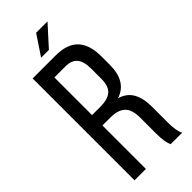

<svg xmlns="http://www.w3.org/2000/svg" viewBox="-269 -889 933 933"><g transform="rotate(-45 197.0 -422.5)"><path d="M209 -845.2H287.1L193.8 -742.2H140.1ZM40 -700.2H195.8Q276.9 -700.2 314.5 -659.9Q352.1 -619.6 352.1 -540V-482.9Q352.1 -366.2 265.1 -338.9Q311.5 -325.2 332.3 -288.3Q353 -251.5 353 -192.9V-84Q353 -25.9 367.2 0H288.1Q274.9 -30.3 274.9 -85V-194.8Q274.9 -252 249.5 -275.4Q224.1 -298.8 172.9 -298.8H118.2V0H40ZM118.2 -370.1H175.8Q225.6 -370.1 250.2 -390.9Q274.9 -411.6 274.9 -465.8V-533.2Q274.9 -581.5 255.6 -605.2Q236.3 -628.9 193.8 -628.9H118.2Z"/></g></svg>

Font: Bebas Neue Regular
Style: Regular
Weight: 400
Designer: Ryoichi Tsunekawa
Foundry: Ryoichi Tsunekawa
Version: Version 001.003